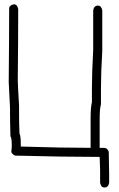

<svg xmlns="http://www.w3.org/2000/svg" viewBox="-20 -709 540 870"><path d="M43 -689.5Q58.6 -689.5 62.5 -668V-658.2Q62.5 -526.4 60.5 -345.7Q60.5 -329.1 66.4 -230.5V-179.7Q66.4 -151.4 68.4 -103.5Q74.2 -95.2 74.2 -54.7V-44.9H76.2Q259.8 -39.1 390.6 -39.1V-173.8Q390.6 -221.7 396.5 -246.1V-308.6Q396.5 -375.5 402.3 -484.4V-662.1Q405.8 -683.6 423.8 -683.6Q439.5 -683.6 443.4 -662.1V-478.5Q437.5 -380.4 437.5 -308.6V-236.3Q431.6 -218.8 431.6 -168V-39.1H451.2Q466.3 -39.1 472.7 -21.5Q474.6 42.5 474.6 78.1V119.1Q471.2 140.6 453.1 140.6Q437.5 140.6 433.6 119.1V60.5Q433.6 41 431.6 2H429.7Q273.9 2 48.8 -3.9Q38.6 -6.8 31.2 -19.5L33.2 -43V-56.6Q33.2 -83 27.3 -91.8Q25.4 -159.2 25.4 -197.3V-220.7L19.5 -337.9Q21.5 -546.9 21.5 -669.9Q21.5 -685.5 43 -689.5Z"/></svg>

Font: CEF Fonts CJK Mono
Style: Regular
Weight: 400
Designer: PartyBoss (派对大魔王)
Version: Release 2.25